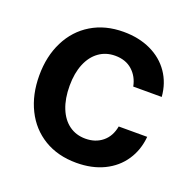

<svg xmlns="http://www.w3.org/2000/svg" viewBox="-103 -641 758 755"><g transform="rotate(20 276.5 -263.0)"><path d="M37.1 -262.7Q37.1 -343.3 68.4 -405.5Q99.6 -467.8 157 -502.4Q214.4 -537.1 291 -537.1Q355 -537.1 405 -513.7Q455.1 -490.2 484.6 -447.3Q514.2 -404.3 518.6 -347.7H399.4Q391.6 -387.7 363.8 -412.6Q335.9 -437.5 292 -437.5Q253.4 -437.5 224.4 -416.7Q195.3 -396 179.2 -357.2Q163.1 -318.4 163.1 -265.6Q163.1 -211.4 179 -172.1Q194.8 -132.8 223.9 -111.8Q252.9 -90.8 292 -90.8Q334 -90.8 362.8 -114.3Q391.6 -137.7 399.4 -180.7H518.6Q513.7 -124.5 484.6 -81.1Q455.6 -37.6 405.8 -13.4Q356 10.7 291 10.7Q213.4 10.7 156 -23.9Q98.6 -58.6 67.9 -120.6Q37.1 -182.6 37.1 -262.7Z"/></g></svg>

Font: Pretendard GOV SemiBold
Style: Regular
Weight: 600
Designer: Base glyphs from Inter by Rasmus Andersson; Hangeul glyphs from Noto Sans CJK(Source Han Sans) by Jang Soo-young and Kan
Foundry: Kil Hyung-jin
Version: Version 1.309